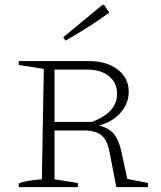

<svg xmlns="http://www.w3.org/2000/svg" viewBox="-20 -769 662 789"><path d="M503 -34 588 -17V0H458L430 -145Q421 -193 397 -213Q373 -233 323 -233H204V-32L300 -17V0H57V-15Q86 -28 152 -32L160 -486L57 -502V-518H345Q419 -518 464 -483Q509 -448 509 -392Q509 -344 475.5 -306Q442 -268 387 -253Q427 -244 448 -218.5Q469 -193 479 -145ZM338 -483H204V-268H359Q413 -290 437 -318Q461 -346 461 -383Q461 -429 428 -456Q395 -483 338 -483ZM249 -602 240 -616 401 -749H408L429 -717Q385 -685 340 -656.5Q295 -628 249 -602Z"/></svg>

Font: Piazzolla SC ExtraLight
Style: Regular
Weight: 200
Designer: Juan Pablo del Peral
Foundry: Huerta Tipografica
Version: Version 1.330